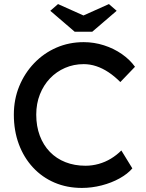

<svg xmlns="http://www.w3.org/2000/svg" viewBox="-20 -913 719 943"><path d="M48 -350Q48 -425 74.5 -489.5Q101 -554 148 -603Q195 -652 257 -679Q319 -706 391 -706Q442 -706 490.5 -690.5Q539 -675 578.5 -647.5Q618 -620 643 -585L571 -510Q542 -539 512.5 -558.5Q483 -578 452.5 -588Q422 -598 391 -598Q342 -598 299.5 -579.5Q257 -561 225.5 -528Q194 -495 176 -449.5Q158 -404 158 -350Q158 -293 175.5 -246.5Q193 -200 225 -167Q257 -134 301.5 -116.5Q346 -99 400 -99Q433 -99 465 -108Q497 -117 525 -134Q553 -151 576 -174L630 -86Q607 -59 567.5 -37Q528 -15 479.5 -2.5Q431 10 382 10Q309 10 248 -16Q187 -42 142 -90.5Q97 -139 72.5 -205Q48 -271 48 -350ZM347 -757 227 -860 265 -893 390 -837 515 -893 553 -860 433 -757Z"/></svg>

Font: Mach
Style: Regular
Weight: 400
Version: Version 1.002